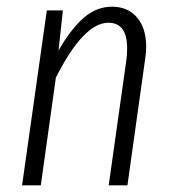

<svg xmlns="http://www.w3.org/2000/svg" viewBox="-20 -554 517 574"><path d="M417 -414Q417 -398 414 -378L361 0H305L358 -376Q360 -388 360 -410Q360 -486 304 -486Q230 -486 147 -322L102 0H46L120 -523H168L155 -403Q191 -466 229.5 -500Q268 -534 315 -534Q362 -534 389.5 -502Q417 -470 417 -414Z"/></svg>

Font: Fira Sans Extra Condensed Light
Style: Italic
Weight: 300
Width: 3
Italic angle: -8°
Designer: Carrois Corporate & Edenspiekermann AG
Foundry: Carrois Corporate GbR & Edenspiekermann AG
Version: Version 4.203